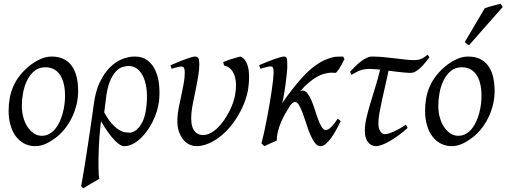

<svg xmlns="http://www.w3.org/2000/svg" viewBox="-20 -758 2696 1022"><path d="M326.2 -246.1Q326.2 -320.8 298.8 -360.4Q271.5 -399.9 221.2 -399.9Q186 -399.9 162.1 -379.6Q138.2 -359.4 123.5 -328.6Q108.9 -297.9 102.5 -262Q96.2 -226.1 96.2 -194.8Q96.2 -162.1 104.2 -133.1Q112.3 -104 126.7 -82.3Q141.1 -60.5 160.4 -47.9Q179.7 -35.2 202.1 -35.2Q224.6 -35.2 242.4 -45.2Q260.3 -55.2 274.2 -72Q288.1 -88.9 297.9 -110.6Q307.6 -132.3 314 -155.8Q320.3 -179.2 323.2 -202.6Q326.2 -226.1 326.2 -246.1ZM396 -272.9Q396 -240.2 388.7 -206.8Q381.3 -173.3 367.2 -141.8Q353 -110.4 332.3 -81.8Q311.5 -53.2 284.2 -30.8Q271.5 -20.5 257.3 -11.2Q243.2 -2 228.5 5.1Q213.9 12.2 198.7 16.1Q183.6 20 168.9 20Q134.8 20 108.2 5.6Q81.5 -8.8 63.2 -33.9Q44.9 -59.1 35.4 -93.5Q25.9 -127.9 25.9 -168Q25.9 -203.1 31.7 -235.6Q37.6 -268.1 50.8 -298.3Q64 -328.6 85.9 -356.4Q107.9 -384.3 140.1 -410.2Q165 -429.7 194.8 -443.4Q224.6 -457 254.9 -457Q293 -457 319.8 -443.4Q346.7 -429.7 363.5 -405.3Q380.4 -380.9 388.2 -347.2Q396 -313.5 396 -272.9Z M534.7 -159.7Q556.6 -120.1 576.7 -98.4Q596.7 -76.7 614.3 -66.2Q631.8 -55.7 646.5 -53.7Q661.1 -51.8 671.4 -51.8Q680.2 -51.8 692.9 -57.9Q705.6 -64 718.5 -78.6Q731.4 -93.3 742.2 -118.2Q752.9 -143.1 757.8 -180.7Q764.6 -230 761.2 -271.5Q757.8 -313 745.4 -343Q732.9 -373 712.4 -389.9Q691.9 -406.7 665 -406.7Q650.9 -406.7 632.6 -401.4Q614.3 -396 596.4 -377.2Q578.6 -358.4 564 -322.3Q549.3 -286.1 543 -224.1ZM826.2 -217.8Q822.8 -191.4 814 -163.6Q805.2 -135.7 792 -109.4Q778.8 -83 761.7 -59.6Q744.6 -36.1 725.1 -18.3Q705.6 -0.5 684.1 9.8Q662.6 20 640.6 20Q631.3 20 619.1 12.9Q606.9 5.9 591.6 -9.8Q576.2 -25.4 557.6 -50.8Q539.1 -76.2 517.6 -112.8Q516.6 -106.4 515.9 -98.6Q515.1 -90.8 514.2 -82Q511.2 -57.6 509.3 -29.5Q507.3 -1.5 506.1 27.1Q504.9 55.7 504.4 82.8Q503.9 109.9 504.2 132.3Q504.4 154.8 505.6 171.1Q506.8 187.5 508.8 193.8Q499.5 199.2 488.5 205.6Q477.5 211.9 466.1 218.5Q454.6 225.1 443.8 231.7Q433.1 238.3 423.8 244.1Q419.4 241.7 417.7 239.3Q416 236.8 412.1 232.4Q415 216.3 420.7 183.8Q426.3 151.4 432.9 109.9Q439.5 68.4 446.5 22Q453.6 -24.4 460 -68.1Q466.3 -111.8 471.7 -148.9Q477.1 -186 480 -209Q488.8 -272.5 510.7 -319.1Q532.7 -365.7 562.3 -396.5Q591.8 -427.2 627 -442.1Q662.1 -457 697.8 -457Q739.3 -457 766.4 -435.8Q793.5 -414.6 808.3 -380.4Q823.2 -346.2 827.1 -303.5Q831.1 -260.7 826.2 -217.8Z M1301.3 -287.1Q1296.4 -253.4 1283.2 -217.8Q1270 -182.1 1250.2 -147.9Q1230.5 -113.8 1205.1 -83.3Q1179.7 -52.7 1150.1 -29.8Q1120.6 -6.8 1088.4 6.6Q1056.2 20 1022.9 20Q1011.2 20 993.9 13.7Q976.6 7.3 960.4 -9.3Q944.3 -25.9 933.3 -54.7Q922.4 -83.5 924.3 -127.9Q925.3 -154.3 931.6 -185.5Q938 -216.8 945.1 -249.5Q952.1 -282.2 957.8 -313.5Q963.4 -344.7 963.4 -371.1Q963.4 -382.3 961.9 -388.9Q960.4 -395.5 957.8 -398.7Q955.1 -401.9 951.4 -402.8Q947.8 -403.8 943.4 -403.8Q939 -403.8 930.7 -402.1Q922.4 -400.4 914.1 -397.9Q904.3 -395.5 893.1 -392.1L887.2 -410.2Q907.7 -419.4 928.5 -428Q949.2 -436.5 966.8 -442.9Q984.4 -449.2 997.8 -453.1Q1011.2 -457 1017.1 -457Q1031.2 -457 1036.1 -447.8Q1041 -438.5 1041 -416Q1041 -388.2 1035.2 -353Q1029.3 -317.9 1022 -282Q1014.6 -246.1 1007.8 -212.9Q1001 -179.7 999 -155.8Q993.7 -97.2 1010.3 -68.1Q1026.9 -39.1 1060.1 -39.1Q1080.6 -39.1 1100.8 -49.8Q1121.1 -60.5 1139.2 -78.4Q1157.2 -96.2 1173.1 -119.1Q1189 -142.1 1201.4 -166.7Q1213.9 -191.4 1221.9 -215.8Q1230 -240.2 1232.9 -261.2Q1237.3 -290.5 1235.8 -315.4Q1234.4 -340.3 1227.1 -359.6Q1219.7 -378.9 1206.3 -391.8Q1192.9 -404.8 1172.9 -409.2L1168 -427.7Q1176.8 -431.6 1188.7 -435.8Q1200.7 -439.9 1213.4 -444.1Q1226.1 -448.2 1238 -451.4Q1250 -454.6 1259.3 -457Q1287.6 -447.3 1299.6 -403.3Q1311.5 -359.4 1301.3 -287.1Z M1793.5 -112.3Q1783.2 -91.8 1770.5 -68.4Q1757.8 -44.9 1743.9 -25.4Q1730 -5.9 1715.3 7.1Q1700.7 20 1686.5 20Q1669.4 20 1656.2 2.7Q1643.1 -14.6 1631.8 -41Q1620.6 -67.4 1611.1 -97.7Q1601.6 -127.9 1591.8 -154.3Q1582 -180.7 1572 -198Q1562 -215.3 1549.8 -215.3Q1544.4 -215.3 1537.8 -210.2Q1531.2 -205.1 1524.4 -196.3Q1510.7 -174.8 1497.8 -152.1Q1484.9 -129.4 1475.1 -105.7Q1465.3 -82 1459.2 -57.9Q1453.1 -33.7 1453.1 -9.8Q1446.3 -6.8 1437.5 -2.9Q1428.7 1 1419.7 4.9Q1410.6 8.8 1401.9 12.9Q1393.1 17.1 1387.2 20L1371.6 4.9Q1379.9 -25.9 1387.7 -62.5Q1395.5 -99.1 1402.8 -137.2Q1410.2 -175.3 1416.3 -212.4Q1422.4 -249.5 1427 -281.2Q1431.6 -313 1434.1 -336.9Q1436.5 -360.8 1436.5 -372.1Q1436.5 -383.3 1435.3 -389.9Q1434.1 -396.5 1431.9 -399.7Q1429.7 -402.8 1426.3 -403.8Q1422.9 -404.8 1418.5 -404.8Q1414.1 -404.8 1405.5 -402.8Q1397 -400.9 1388.2 -398.4Q1377.9 -395.5 1366.2 -392.1L1359.4 -411.1Q1379.9 -419.9 1400.6 -428.2Q1421.4 -436.5 1439.5 -442.9Q1457.5 -449.2 1470.9 -453.1Q1484.4 -457 1490.2 -457Q1497.1 -457 1501 -454.8Q1504.9 -452.6 1506.6 -446.8Q1508.3 -440.9 1508.8 -430.2Q1509.3 -419.4 1509.3 -401.9Q1509.3 -396 1508.1 -382.1Q1506.8 -368.2 1504.9 -350.1Q1502.9 -332 1500.2 -311.3Q1497.6 -290.5 1494.4 -271Q1491.2 -251.5 1488 -234.9Q1484.9 -218.3 1481.4 -208Q1516.1 -258.3 1545.7 -294.9Q1575.2 -331.5 1599.6 -356.9Q1624 -382.3 1644.3 -398.2Q1664.6 -414.1 1680.7 -423.8Q1696.8 -433.6 1709.2 -438.5Q1721.7 -443.4 1730.5 -446.8Q1752.9 -455.1 1770.5 -456.1Q1788.1 -457 1806.2 -457Q1809.6 -452.6 1810.8 -449.2Q1812 -445.8 1813.5 -442.9Q1807.6 -430.7 1800.3 -417.5Q1793 -404.3 1786.4 -393.8Q1779.8 -383.3 1773.9 -376.5Q1768.1 -369.6 1765.1 -370.1Q1756.3 -370.6 1749.3 -371.1Q1742.2 -371.6 1734.9 -370.8Q1727.5 -370.1 1719.5 -368.4Q1711.4 -366.7 1701.2 -363.8Q1691.4 -361.3 1678 -354.7Q1664.6 -348.1 1648.4 -337.2Q1632.3 -326.2 1614.5 -310.3Q1596.7 -294.4 1579.1 -273.4Q1583 -274.9 1585.7 -275.4Q1588.4 -275.9 1590.8 -275.9Q1605.5 -275.9 1617.2 -260.3Q1628.9 -244.6 1638.7 -221.4Q1648.4 -198.2 1657 -170.9Q1665.5 -143.6 1674.3 -120.4Q1683.1 -97.2 1692.9 -81.5Q1702.6 -65.9 1714.4 -65.9Q1722.2 -65.9 1730.7 -71.8Q1739.3 -77.6 1747.3 -86.4Q1755.4 -95.2 1763.2 -105.7Q1771 -116.2 1777.3 -126L1786.1 -120.1Q1789.1 -118.2 1793.5 -112.3Z M2149.9 -77.1Q2127.4 -56.6 2103.5 -39.1Q2079.6 -21.5 2057.1 -8.3Q2034.7 4.9 2014.6 12.5Q1994.6 20 1980 20Q1956.1 20 1939 -1.2Q1921.9 -22.5 1921.9 -62Q1921.9 -92.3 1930.2 -128.7Q1938.5 -165 1950.9 -206.5Q1963.4 -248 1977.5 -293.5Q1991.7 -338.9 2003.4 -387.2Q1986.8 -389.2 1972.9 -390.1Q1959 -391.1 1948.7 -391.1Q1935.1 -391.1 1923.8 -389.6Q1912.6 -388.2 1901.4 -384.5Q1890.1 -380.9 1877.9 -374.8Q1865.7 -368.7 1850.6 -359.4L1843.3 -376Q1856 -389.6 1870.4 -404.1Q1884.8 -418.5 1899.9 -430.2Q1915 -441.9 1930.4 -449.5Q1945.8 -457 1960.4 -457Q1989.3 -457 2020.8 -454.1Q2052.2 -451.2 2082 -447.5Q2111.8 -443.8 2138.4 -440.9Q2165 -438 2184.1 -438Q2197.8 -438 2208.5 -440.4Q2219.2 -442.9 2227.5 -447Q2235.8 -451.2 2242.7 -456.3Q2249.5 -461.4 2255.9 -467.3L2266.1 -453.1Q2253.9 -437.5 2241.7 -422.6Q2229.5 -407.7 2217 -396Q2204.6 -384.3 2191.7 -377.2Q2178.7 -370.1 2165 -370.1Q2155.3 -370.1 2142.1 -371.1Q2128.9 -372.1 2113.8 -373.8Q2098.6 -375.5 2081.8 -377.4Q2064.9 -379.4 2048.3 -381.8Q2038.6 -335 2028.8 -293.5Q2019 -252 2011.5 -216.8Q2003.9 -181.6 1999 -153.1Q1994.1 -124.5 1994.1 -103Q1994.1 -72.8 2004.9 -58.3Q2015.6 -43.9 2029.3 -43.9Q2038.1 -43.9 2050 -47.6Q2062 -51.3 2076.7 -57.9Q2091.3 -64.5 2107.7 -73.7Q2124 -83 2141.1 -94.2Z M2543 -246.1Q2543 -320.8 2515.6 -360.4Q2488.3 -399.9 2438 -399.9Q2402.8 -399.9 2378.9 -379.6Q2355 -359.4 2340.3 -328.6Q2325.7 -297.9 2319.3 -262Q2313 -226.1 2313 -194.8Q2313 -162.1 2321 -133.1Q2329.1 -104 2343.5 -82.3Q2357.9 -60.5 2377.2 -47.9Q2396.5 -35.2 2418.9 -35.2Q2441.4 -35.2 2459.2 -45.2Q2477.1 -55.2 2491 -72Q2504.9 -88.9 2514.6 -110.6Q2524.4 -132.3 2530.8 -155.8Q2537.1 -179.2 2540 -202.6Q2543 -226.1 2543 -246.1ZM2612.8 -272.9Q2612.8 -240.2 2605.5 -206.8Q2598.1 -173.3 2584 -141.8Q2569.8 -110.4 2549.1 -81.8Q2528.3 -53.2 2501 -30.8Q2488.3 -20.5 2474.1 -11.2Q2460 -2 2445.3 5.1Q2430.7 12.2 2415.5 16.1Q2400.4 20 2385.7 20Q2351.6 20 2325 5.6Q2298.3 -8.8 2280 -33.9Q2261.7 -59.1 2252.2 -93.5Q2242.7 -127.9 2242.7 -168Q2242.7 -203.1 2248.5 -235.6Q2254.4 -268.1 2267.6 -298.3Q2280.8 -328.6 2302.7 -356.4Q2324.7 -384.3 2356.9 -410.2Q2381.8 -429.7 2411.6 -443.4Q2441.4 -457 2471.7 -457Q2509.8 -457 2536.6 -443.4Q2563.5 -429.7 2580.3 -405.3Q2597.2 -380.9 2605 -347.2Q2612.8 -313.5 2612.8 -272.9ZM2477.1 -518.1Q2469.7 -520.5 2465.6 -523.4Q2461.4 -526.4 2454.1 -534.2L2560.1 -713.9Q2567.9 -716.8 2578.6 -720.2Q2589.4 -723.6 2600.8 -726.8Q2612.3 -730 2623.8 -732.7Q2635.3 -735.4 2644 -737.8L2656.2 -721.2Z"/></svg>

Font: Gentium Plus
Style: Italic
Weight: 400
Italic angle: -8°
Designer: J. Victor Gaultney, Annie Olsen, Iska Routamaa
Foundry: SIL International
Version: Version 1.510